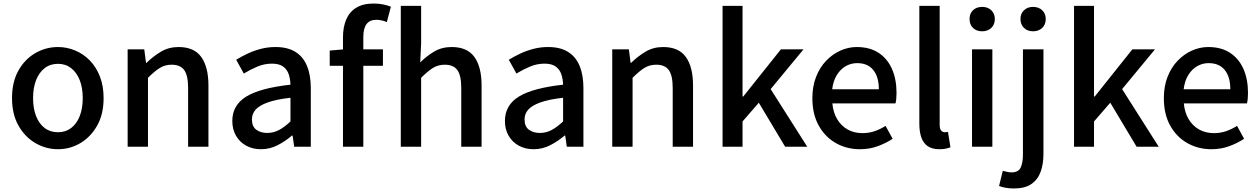

<svg xmlns="http://www.w3.org/2000/svg" viewBox="-20 -830 7121 1086"><path d="M308 14Q240 14 180.5 -20.5Q121 -55 84.5 -119.5Q48 -184 48 -275Q48 -367 84.5 -431.5Q121 -496 180.5 -530Q240 -564 308 -564Q358 -564 405 -544.5Q452 -525 488 -488Q524 -451 545 -397.5Q566 -344 566 -275Q566 -184 529.5 -119.5Q493 -55 434.5 -20.5Q376 14 308 14ZM308 -82Q351 -82 382.5 -106Q414 -130 431 -173.5Q448 -217 448 -275Q448 -333 431 -376.5Q414 -420 382.5 -444.5Q351 -469 308 -469Q264 -469 232.5 -444.5Q201 -420 184 -376.5Q167 -333 167 -275Q167 -217 184 -173.5Q201 -130 232.5 -106Q264 -82 308 -82Z M702 0V-551H796L806 -474H808Q846 -511 890 -537.5Q934 -564 990 -564Q1078 -564 1118.5 -507.5Q1159 -451 1159 -346V0H1044V-332Q1044 -403 1022 -433.5Q1000 -464 951 -464Q913 -464 883.5 -445.5Q854 -427 817 -390V0Z M1456 14Q1409 14 1372.5 -6Q1336 -26 1315 -62Q1294 -98 1294 -146Q1294 -235 1372.5 -283.5Q1451 -332 1623 -351Q1622 -383 1613 -410Q1604 -437 1581.5 -453.5Q1559 -470 1518 -470Q1475 -470 1435 -453Q1395 -436 1359 -414L1316 -492Q1345 -510 1380 -526.5Q1415 -543 1455 -553.5Q1495 -564 1538 -564Q1607 -564 1651 -536.5Q1695 -509 1716.5 -457Q1738 -405 1738 -331V0H1644L1635 -63H1631Q1594 -31 1550 -8.5Q1506 14 1456 14ZM1491 -78Q1527 -78 1558 -94.5Q1589 -111 1623 -143V-277Q1542 -268 1494 -250.5Q1446 -233 1425.5 -209.5Q1405 -186 1405 -155Q1405 -114 1430 -96Q1455 -78 1491 -78Z M1920 0V-619Q1920 -676 1938 -719Q1956 -762 1994.5 -786Q2033 -810 2094 -810Q2122 -810 2147 -805Q2172 -800 2191 -792L2168 -705Q2139 -718 2108 -718Q2072 -718 2053.5 -694Q2035 -670 2035 -620V0ZM1845 -458V-544L1926 -551H2146V-458Z M2247 0V-797H2362V-586L2357 -477Q2393 -513 2436 -538.5Q2479 -564 2535 -564Q2623 -564 2663.5 -507.5Q2704 -451 2704 -346V0H2589V-332Q2589 -403 2567 -433.5Q2545 -464 2496 -464Q2458 -464 2428.5 -445.5Q2399 -427 2362 -390V0Z M2998 14Q2951 14 2914.5 -6Q2878 -26 2857 -62Q2836 -98 2836 -146Q2836 -235 2914.5 -283.5Q2993 -332 3165 -351Q3164 -383 3155 -410Q3146 -437 3123.5 -453.5Q3101 -470 3060 -470Q3017 -470 2977 -453Q2937 -436 2901 -414L2858 -492Q2887 -510 2922 -526.5Q2957 -543 2997 -553.5Q3037 -564 3080 -564Q3149 -564 3193 -536.5Q3237 -509 3258.5 -457Q3280 -405 3280 -331V0H3186L3177 -63H3173Q3136 -31 3092 -8.5Q3048 14 2998 14ZM3033 -78Q3069 -78 3100 -94.5Q3131 -111 3165 -143V-277Q3084 -268 3036 -250.5Q2988 -233 2967.5 -209.5Q2947 -186 2947 -155Q2947 -114 2972 -96Q2997 -78 3033 -78Z M3443 0V-551H3537L3547 -474H3549Q3587 -511 3631 -537.5Q3675 -564 3731 -564Q3819 -564 3859.5 -507.5Q3900 -451 3900 -346V0H3785V-332Q3785 -403 3763 -433.5Q3741 -464 3692 -464Q3654 -464 3624.5 -445.5Q3595 -427 3558 -390V0Z M4067 0V-797H4180V-284H4184L4397 -551H4525L4339 -326L4546 0H4421L4272 -249L4180 -143V0Z M4844 14Q4769 14 4708 -20.5Q4647 -55 4611 -119.5Q4575 -184 4575 -275Q4575 -342 4596 -395.5Q4617 -449 4653 -486.5Q4689 -524 4734 -544Q4779 -564 4826 -564Q4899 -564 4949 -531.5Q4999 -499 5025 -440.5Q5051 -382 5051 -304Q5051 -287 5049.5 -271.5Q5048 -256 5045 -245H4688Q4693 -193 4715.5 -155.5Q4738 -118 4774.5 -97.5Q4811 -77 4858 -77Q4895 -77 4927 -88Q4959 -99 4989 -118L5029 -45Q4991 -20 4944.5 -3Q4898 14 4844 14ZM4687 -325H4951Q4951 -395 4919.5 -434Q4888 -473 4828 -473Q4794 -473 4764 -456Q4734 -439 4713.5 -406Q4693 -373 4687 -325Z M5294 14Q5252 14 5227 -3.5Q5202 -21 5191 -53.5Q5180 -86 5180 -130V-797H5295V-124Q5295 -101 5303.5 -91.5Q5312 -82 5322 -82Q5326 -82 5330 -82.5Q5334 -83 5342 -84L5356 3Q5346 7 5331 10.5Q5316 14 5294 14Z M5478 0V-551H5593V0ZM5536 -653Q5503 -653 5483.5 -672Q5464 -691 5464 -723Q5464 -753 5483.5 -772Q5503 -791 5536 -791Q5567 -791 5587 -772Q5607 -753 5607 -723Q5607 -691 5587 -672Q5567 -653 5536 -653Z M5716 236Q5688 236 5667 232Q5646 228 5631 222L5652 136Q5663 139 5676 142Q5689 145 5702 145Q5740 145 5753 118Q5766 91 5766 43V-551H5882V41Q5882 98 5866 142Q5850 186 5813.5 211Q5777 236 5716 236ZM5823 -653Q5792 -653 5772 -672Q5752 -691 5752 -723Q5752 -753 5772 -772Q5792 -791 5823 -791Q5855 -791 5875 -772Q5895 -753 5895 -723Q5895 -691 5875 -672Q5855 -653 5823 -653Z M6055 0V-797H6168V-284H6172L6385 -551H6513L6327 -326L6534 0H6409L6260 -249L6168 -143V0Z M6832 14Q6757 14 6696 -20.5Q6635 -55 6599 -119.5Q6563 -184 6563 -275Q6563 -342 6584 -395.5Q6605 -449 6641 -486.5Q6677 -524 6722 -544Q6767 -564 6814 -564Q6887 -564 6937 -531.5Q6987 -499 7013 -440.5Q7039 -382 7039 -304Q7039 -287 7037.5 -271.5Q7036 -256 7033 -245H6676Q6681 -193 6703.5 -155.5Q6726 -118 6762.5 -97.5Q6799 -77 6846 -77Q6883 -77 6915 -88Q6947 -99 6977 -118L7017 -45Q6979 -20 6932.5 -3Q6886 14 6832 14ZM6675 -325H6939Q6939 -395 6907.5 -434Q6876 -473 6816 -473Q6782 -473 6752 -456Q6722 -439 6701.5 -406Q6681 -373 6675 -325Z"/></svg>

Font: Noto Sans KR Medium
Style: Regular
Weight: 500
Designer: Ryoko NISHIZUKA  (kana, bopomofo & ideographs); Paul D. Hunt (Latin, Greek & Cyrillic); Sandoll Communications , Soo-you
Foundry: Adobe
Version: Version 2.004-H2;hotconv 1.0.118;makeotfexe 2.5.65603